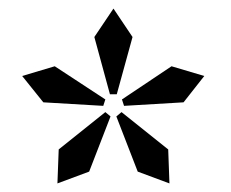

<svg xmlns="http://www.w3.org/2000/svg" viewBox="-20 -821 544 452"><path d="M460.9 -642.1 412.1 -580.1 272 -571.8 267.1 -586.9 383.8 -665ZM292 -733.9 254.9 -599.1H238.8L202.1 -733.9L247.1 -800.8ZM378.9 -389.2 304.2 -417 253.9 -546.9 266.1 -557.1 376 -469.2ZM228 -586.9 223.1 -571.8 82 -580.1 32.2 -642.1 108.9 -665ZM240.2 -546.9 189.9 -417 115.2 -389.2 118.2 -469.2 228 -557.1Z"/></svg>

Font: Ezra SIL SR
Style: Regular
Weight: 400
Designer: Development by SIL's NRSI team. OpenType tables by Ralph Hancock ( hancock@dircon.co.uk ).
Foundry: Development by SIL's NRSI team.
Version: Version 2.51; 2007